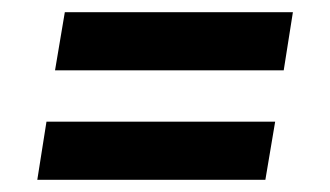

<svg xmlns="http://www.w3.org/2000/svg" viewBox="-20 -497 540 314"><path d="M444 -382H70L86 -477H459ZM414 -203H41L56 -298H430Z"/></svg>

Font: Iosevka Gothic
Style: Bold Italic
Weight: 700
Italic angle: -9°
Monospace: yes
Designer: Belleve Invis
Foundry: Belleve Invis
Version: Version 15.5.1; ttfautohint (v1.8.4)